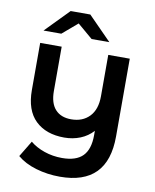

<svg xmlns="http://www.w3.org/2000/svg" viewBox="-94 -755 814 1011"><g transform="rotate(10 313.0 -249.5)"><path d="M551 -491V-75Q551 185 296 185Q229 185 168 167Q107 149 67 115L119 29Q150 55 195 70.5Q240 86 290 86Q365 86 400.5 50Q436 14 436 -62V-85Q408 -54 368.5 -38Q329 -22 283 -22Q185 -22 128.5 -76.5Q72 -131 72 -239V-491H187V-254Q187 -189 217 -156Q247 -123 302 -123Q363 -123 399.5 -161Q436 -199 436 -270V-491ZM335 -558 254 -627 173 -558H78L201 -684H306L430 -558Z"/></g></svg>

Font: Montserrat Ace
Style: Bold
Weight: 600
Designer: Julieta Ulanovsky
Foundry: Julieta Ulanovsky
Version: Version 1